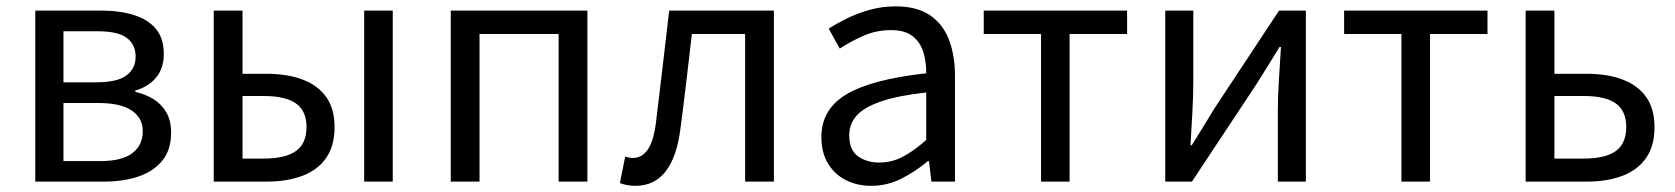

<svg xmlns="http://www.w3.org/2000/svg" viewBox="-20 -577 5323 610"><path d="M92.1 0V-543.4H300.1Q359.9 -543.4 405.1 -529.4Q450.2 -515.4 475.3 -485.3Q500.4 -455.3 500.4 -405.2Q500.4 -360.4 476.3 -331Q452.2 -301.6 409.9 -289.4V-285Q441 -278.2 466.6 -262.7Q492.2 -247.1 507.9 -220.9Q523.6 -194.7 523.6 -155.5Q523.6 -101.3 496.1 -67.2Q468.6 -33 420.7 -16.5Q372.8 0 309.7 0ZM181.6 -315.5H285Q352.9 -315.5 381.9 -337.5Q410.9 -359.5 410.9 -396.6Q410.9 -435.6 382.8 -456.6Q354.8 -477.6 291.1 -477.6H181.6ZM181.6 -65.2H299.4Q367.3 -65.2 400.4 -90.4Q433.6 -115.6 433.6 -160.8Q433.6 -202 398.4 -225.9Q363.2 -249.7 293.6 -249.7H181.6Z M659.1 0V-543.4H750.5V-342.6H826.8Q891.5 -342.6 940.2 -324.7Q988.9 -306.8 1015.9 -269.5Q1042.9 -232.2 1042.9 -173Q1042.9 -113 1015.9 -74.7Q988.9 -36.4 940.2 -18.2Q891.5 0 826.8 0ZM750.5 -73.2H817.3Q886.6 -73.2 920.2 -97.2Q953.8 -121.3 953.8 -173.4Q953.8 -224.7 920.2 -248.4Q886.6 -272 817.3 -272H750.5ZM1137 0V-543.4H1227.8V0Z M1412.1 0V-543.4H1846.2V0H1754.8V-469H1503.5V0Z M1998.8 13.4Q1983.6 13.4 1972.3 11.1Q1961 8.8 1949.5 4.7L1966.3 -79.1Q1972.1 -78.1 1977.9 -76.6Q1983.6 -75.1 1991 -75.1Q2020.1 -75.1 2038.7 -102.9Q2057.2 -130.6 2064.4 -190.5Q2075.4 -279 2085.5 -367.2Q2095.5 -455.5 2106.1 -543.4H2438.7V0H2347.3V-469H2178.2Q2169.3 -393.4 2160.6 -318.5Q2151.9 -243.6 2141.7 -167.3Q2130.1 -77.2 2094.4 -31.9Q2058.7 13.4 1998.8 13.4Z M2748.2 13.4Q2702.9 13.4 2667.1 -4.9Q2631.2 -23.2 2610.4 -57.9Q2589.6 -92.5 2589.6 -141.3Q2589.6 -230.1 2669.5 -277.5Q2749.3 -325 2922.7 -344.2Q2923.1 -379.4 2913.8 -410.5Q2904.5 -441.7 2880.2 -461.5Q2855.9 -481.3 2811 -481.3Q2763.6 -481.3 2722.1 -462.8Q2680.7 -444.3 2648 -422.7L2612.9 -486Q2638 -502.3 2670.8 -518.5Q2703.6 -534.7 2742.9 -545.7Q2782.1 -556.8 2825.5 -556.8Q2892.2 -556.8 2933.8 -529.1Q2975.3 -501.4 2994.7 -451.5Q3014.1 -401.6 3014.1 -334V0H2939.2L2931.5 -64.9H2927.7Q2889.6 -32.7 2844.3 -9.7Q2798.9 13.4 2748.2 13.4ZM2773.8 -60.6Q2813 -60.6 2848.3 -79Q2883.5 -97.4 2922.7 -132.4V-283.2Q2831.7 -273.1 2777.8 -254.3Q2724 -235.5 2701 -209.1Q2678.1 -182.6 2678.1 -147.4Q2678.1 -100.4 2705.9 -80.5Q2733.6 -60.6 2773.8 -60.6Z M3287.5 0V-469H3105.4V-543.4H3560.9V-469H3378.2V0Z M3682.1 0V-543.4H3771.2V-316.1Q3771.2 -273.5 3768.3 -220.9Q3765.4 -168.3 3762.3 -115.7H3766.5Q3782.3 -141.1 3802.8 -174.2Q3823.4 -207.3 3838.2 -232.3L4043.7 -543.4H4128.8V0H4039.8V-226.7Q4039.8 -269.9 4043.2 -322.5Q4046.5 -375.1 4049.7 -427.7H4045.1Q4029.9 -402.7 4009.2 -369.2Q3988.6 -335.7 3972.8 -311.1L3766.9 0Z M4432.5 0V-469H4250.4V-543.4H4705.9V-469H4523.2V0Z M4827.1 0V-543.4H4918.5V-342.6H5021Q5085.8 -342.6 5134.1 -324.7Q5182.5 -306.8 5209.5 -269.5Q5236.5 -232.2 5236.5 -173Q5236.5 -113 5209.5 -74.7Q5182.5 -36.4 5134.1 -18.2Q5085.8 0 5021 0ZM4918.5 -73.2H5011.2Q5080.4 -73.2 5113.6 -97.2Q5146.7 -121.3 5146.7 -173.4Q5146.7 -224.7 5113.6 -248.4Q5080.4 -272 5011.2 -272H4918.5Z"/></svg>

Font: Noto Sans HK Thin
Style: Regular
Weight: 100
Designer: Ryoko NISHIZUKA 西塚涼子 (kana, bopomofo & ideographs); Paul D. Hunt (Latin, Greek & Cyrillic); Sandoll Communications 산돌커뮤니
Foundry: Adobe
Version: Version 2.004-H2;hotconv 1.0.118;makeotfexe 2.5.65603